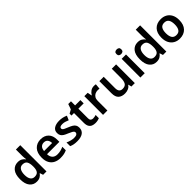

<svg xmlns="http://www.w3.org/2000/svg" viewBox="389 -2434 3932 3932"><g transform="rotate(-45 2355.5 -468.0)"><path d="M260 -83Q165 -83 107 -154Q49 -225 49 -363Q49 -503 108 -574Q167 -645 263 -645Q323 -645 361.5 -622Q400 -599 423 -566H429Q426 -580 423 -609Q420 -638 420 -663V-853H546V-93H448L425 -164H420Q397 -130 359 -106.5Q321 -83 260 -83ZM298 -185Q368 -185 396.5 -225Q425 -265 426 -346V-362Q426 -449 398.5 -495.5Q371 -542 296 -542Q238 -542 207.5 -494.5Q177 -447 177 -361Q177 -275 208 -230Q239 -185 298 -185Z M925 -645Q1034 -645 1097.5 -580Q1161 -515 1161 -399V-335H803Q805 -261 844 -220.5Q883 -180 952 -180Q1004 -180 1046 -190.5Q1088 -201 1132 -221V-120Q1092 -101 1049 -92Q1006 -83 946 -83Q867 -83 805.5 -113.5Q744 -144 709.5 -206Q675 -268 675 -360Q675 -499 744 -572Q813 -645 925 -645ZM925 -552Q874 -552 842.5 -519.5Q811 -487 806 -423H1039Q1038 -479 1010.5 -515.5Q983 -552 925 -552Z M1657 -250Q1657 -168 1598.5 -125.5Q1540 -83 1431 -83Q1374 -83 1333.5 -91Q1293 -99 1255 -116V-223Q1295 -204 1343.5 -191Q1392 -178 1435 -178Q1487 -178 1510 -194Q1533 -210 1533 -237Q1533 -253 1524 -265.5Q1515 -278 1488.5 -293Q1462 -308 1410 -330Q1358 -350 1323.5 -371.5Q1289 -393 1271.5 -422Q1254 -451 1254 -497Q1254 -570 1311.5 -607.5Q1369 -645 1465 -645Q1515 -645 1559.5 -635Q1604 -625 1649 -605L1609 -512Q1571 -528 1535 -539Q1499 -550 1461 -550Q1378 -550 1378 -503Q1378 -486 1388.5 -474Q1399 -462 1425.5 -448.5Q1452 -435 1501 -416Q1549 -397 1584 -376.5Q1619 -356 1638 -326Q1657 -296 1657 -250Z M1988 -184Q2011 -184 2033.5 -188.5Q2056 -193 2075 -199V-105Q2055 -96 2023 -89.5Q1991 -83 1956 -83Q1910 -83 1872 -98.5Q1834 -114 1812 -152Q1790 -190 1790 -258V-540H1717V-595L1797 -639L1837 -754H1916V-635H2070V-540H1916V-259Q1916 -221 1936 -202.5Q1956 -184 1988 -184Z M2468 -645Q2481 -645 2496.5 -644Q2512 -643 2523 -640L2512 -523Q2502 -525 2488 -526.5Q2474 -528 2463 -528Q2423 -528 2388 -511.5Q2353 -495 2331.5 -460.5Q2310 -426 2310 -374V-93H2184V-635H2281L2299 -541H2305Q2329 -584 2371 -614.5Q2413 -645 2468 -645Z M3104 -635V-93H3005L2988 -163H2982Q2955 -121 2909.5 -102Q2864 -83 2813 -83Q2722 -83 2670.5 -130Q2619 -177 2619 -281V-635H2745V-306Q2745 -185 2845 -185Q2921 -185 2949.5 -232.5Q2978 -280 2978 -370V-635Z M3328 -844Q3357 -844 3377.5 -829.5Q3398 -815 3398 -778Q3398 -741 3377.5 -726Q3357 -711 3328 -711Q3299 -711 3278.5 -726Q3258 -741 3258 -778Q3258 -815 3278.5 -829.5Q3299 -844 3328 -844ZM3391 -635V-93H3265V-635Z M3731 -83Q3636 -83 3578 -154Q3520 -225 3520 -363Q3520 -503 3579 -574Q3638 -645 3734 -645Q3794 -645 3832.5 -622Q3871 -599 3894 -566H3900Q3897 -580 3894 -609Q3891 -638 3891 -663V-853H4017V-93H3919L3896 -164H3891Q3868 -130 3830 -106.5Q3792 -83 3731 -83ZM3769 -185Q3839 -185 3867.5 -225Q3896 -265 3897 -346V-362Q3897 -449 3869.5 -495.5Q3842 -542 3767 -542Q3709 -542 3678.5 -494.5Q3648 -447 3648 -361Q3648 -275 3679 -230Q3710 -185 3769 -185Z M4662 -365Q4662 -230 4592 -156.5Q4522 -83 4402 -83Q4328 -83 4270 -116Q4212 -149 4179 -212Q4146 -275 4146 -365Q4146 -500 4215.5 -572.5Q4285 -645 4405 -645Q4480 -645 4538 -612.5Q4596 -580 4629 -517.5Q4662 -455 4662 -365ZM4275 -365Q4275 -279 4305.5 -232Q4336 -185 4404 -185Q4472 -185 4502.5 -232Q4533 -279 4533 -365Q4533 -451 4502.5 -497Q4472 -543 4403 -543Q4336 -543 4305.5 -497Q4275 -451 4275 -365Z"/></g></svg>

Font: Noto Sans Telugu UI SemiBold
Style: Regular
Weight: 600
Designer: Jelle Bosma - Monotype Design Team
Foundry: Monotype Imaging Inc.
Version: Version 2.005; ttfautohint (v1.8.4.7-5d5b)